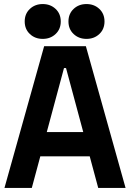

<svg xmlns="http://www.w3.org/2000/svg" viewBox="-20 -928 642 948"><path d="M404 -700 600 0H465L423 -156H179L137 0H2L198 -700ZM391 -276 306 -592H296L211 -276ZM102 -822Q102 -860 127.5 -884Q153 -908 191 -908Q229 -908 254.5 -884Q280 -860 280 -822Q280 -784 254.5 -760Q229 -736 191 -736Q153 -736 127.5 -760Q102 -784 102 -822ZM318 -822Q318 -860 343.5 -884Q369 -908 407 -908Q445 -908 470.5 -884Q496 -860 496 -822Q496 -784 470.5 -760Q445 -736 407 -736Q369 -736 343.5 -760Q318 -784 318 -822Z"/></svg>

Font: Space Grotesk Variable
Style: Regular
Weight: 400
Designer: Florian Karsten (Space Grotesk), Colophon Foundry (Space Mono)
Foundry: Florian Karsten
Version: Version 1.106